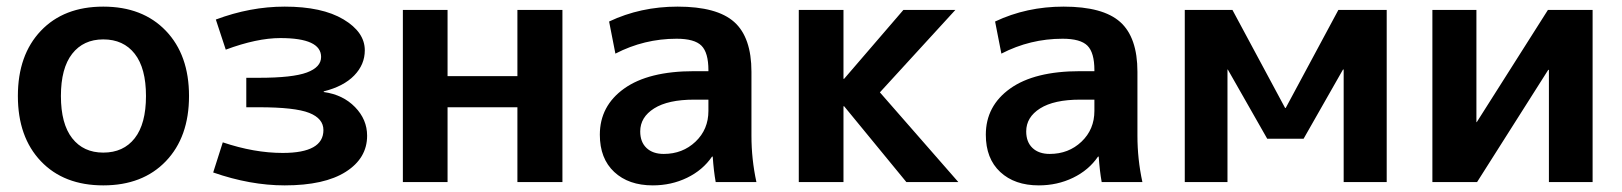

<svg xmlns="http://www.w3.org/2000/svg" viewBox="-20 -550 4900 580"><path d="M103.5 -457Q173 -530 292 -530Q411 -530 481 -457Q551 -384 551 -260Q551 -136 481 -63Q411 10 292 10Q173 10 103.5 -63Q34 -136 34 -260Q34 -384 103.5 -457ZM292 -89Q353 -89 387 -132.5Q421 -176 421 -260Q421 -344 387 -387.5Q353 -431 292 -431Q232 -431 198 -387.5Q164 -344 164 -260Q164 -176 198 -132.5Q232 -89 292 -89Z M958 -274V-272Q1016 -264 1052.5 -226.5Q1089 -189 1089 -140Q1089 -72 1024.5 -31Q960 10 840 10Q736 10 624 -29L653 -120Q748 -88 834 -88Q957 -88 957 -157Q957 -192 914 -209Q871 -226 762 -226H724V-315H762Q864 -315 907 -331Q950 -347 950 -378Q950 -435 827 -435Q756 -435 662 -400L632 -491Q736 -530 840 -530Q953 -530 1017.5 -491.5Q1082 -453 1082 -398Q1082 -355 1050 -322Q1018 -289 958 -274Z M1332 -226V0H1197V-520H1332V-320H1543V-520H1679V0H1543V-226Z M2027 -530Q2146 -530 2198 -483.5Q2250 -437 2250 -333V-140Q2250 -69 2265 0H2142Q2136 -33 2133 -77H2131Q2103 -36 2055.5 -13Q2008 10 1952 10Q1879 10 1835.5 -30.5Q1792 -71 1792 -143Q1792 -230 1865.5 -282.5Q1939 -335 2077 -335H2120V-338Q2120 -391 2099 -412Q2078 -433 2024 -433Q1926 -433 1839 -388L1820 -485Q1915 -530 2027 -530ZM1914 -153Q1914 -121 1933 -103Q1952 -85 1985 -85Q2042 -85 2081 -122Q2120 -159 2120 -215V-249H2077Q1998 -249 1956 -222.5Q1914 -196 1914 -153Z M2530 -312 2709 -520H2866L2638 -271L2875 0H2718L2530 -229H2528V0H2393V-520H2528V-312Z M3193 -530Q3312 -530 3364 -483.5Q3416 -437 3416 -333V-140Q3416 -69 3431 0H3308Q3302 -33 3299 -77H3297Q3269 -36 3221.5 -13Q3174 10 3118 10Q3045 10 3001.5 -30.5Q2958 -71 2958 -143Q2958 -230 3031.5 -282.5Q3105 -335 3243 -335H3286V-338Q3286 -391 3265 -412Q3244 -433 3190 -433Q3092 -433 3005 -388L2986 -485Q3081 -530 3193 -530ZM3080 -153Q3080 -121 3099 -103Q3118 -85 3151 -85Q3208 -85 3247 -122Q3286 -159 3286 -215V-249H3243Q3164 -249 3122 -222.5Q3080 -196 3080 -153Z M4037 -340 3918 -131H3808L3689 -340H3688V0H3559V-520H3703L3862 -224H3864L4023 -520H4169V0H4039V-340Z M4440 -520V-181H4441L4656 -520H4791V0H4659V-339H4657L4442 0H4307V-520Z"/></svg>

Font: Mplus 1p Bold
Style: Bold
Weight: 700
Version: Version 1.061